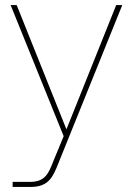

<svg xmlns="http://www.w3.org/2000/svg" viewBox="-20 -540 526 760"><path d="M30 200H101C173 200 190 160 212 104L464 -520H440L243 -28L46 -520H22L232 -1L192 96C172 147 159 180 98 180H30Z"/></svg>

Font: Aspekta 50
Style: Regular
Weight: 50
Designer: Ivo Dolenc
Version: Version 2.000